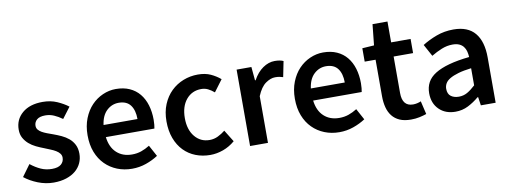

<svg xmlns="http://www.w3.org/2000/svg" viewBox="-55 -914 3226 1215"><g transform="rotate(-10 1558.0 -306.5)"><path d="M210 12Q159 12 109.5 -7.5Q60 -27 24 -56L78 -130Q111 -104 143.5 -89.5Q176 -75 214 -75Q254 -75 273 -91.5Q292 -108 292 -134Q292 -149 283 -160.5Q274 -172 259 -181Q244 -190 225 -197.5Q206 -205 187 -213Q163 -222 138 -234Q113 -246 93.5 -263Q74 -280 61.5 -302.5Q49 -325 49 -356Q49 -421 97 -462Q145 -503 228 -503Q279 -503 320 -485Q361 -467 391 -444L338 -374Q312 -393 285.5 -404.5Q259 -416 230 -416Q193 -416 175.5 -400.5Q158 -385 158 -362Q158 -347 166.5 -336.5Q175 -326 189 -318Q203 -310 221.5 -303Q240 -296 260 -289Q285 -280 310 -268.5Q335 -257 355.5 -240Q376 -223 388.5 -198.5Q401 -174 401 -140Q401 -108 388.5 -80.5Q376 -53 352 -32.5Q328 -12 292 0Q256 12 210 12Z M714 12Q663 12 619 -5.5Q575 -23 542 -56Q509 -89 490.5 -136.5Q472 -184 472 -245Q472 -305 491 -353Q510 -401 541.5 -434Q573 -467 614 -485Q655 -503 698 -503Q748 -503 786 -486Q824 -469 849.5 -438Q875 -407 888 -364Q901 -321 901 -270Q901 -253 899.5 -238Q898 -223 896 -214H584Q592 -148 630.5 -112.5Q669 -77 729 -77Q761 -77 788.5 -86.5Q816 -96 843 -113L882 -41Q847 -18 804 -3Q761 12 714 12ZM583 -292H801Q801 -349 776.5 -381.5Q752 -414 701 -414Q657 -414 624 -383Q591 -352 583 -292Z M1216 12Q1166 12 1122.5 -5Q1079 -22 1047 -55Q1015 -88 997 -136Q979 -184 979 -245Q979 -306 999 -354Q1019 -402 1053 -435Q1087 -468 1131.5 -485.5Q1176 -503 1225 -503Q1273 -503 1307.5 -487Q1342 -471 1369 -448L1313 -373Q1293 -390 1273.5 -399.5Q1254 -409 1231 -409Q1171 -409 1134 -364.5Q1097 -320 1097 -245Q1097 -171 1133.5 -126.5Q1170 -82 1228 -82Q1257 -82 1282.5 -94.5Q1308 -107 1329 -124L1376 -48Q1341 -18 1299.5 -3Q1258 12 1216 12Z M1473 0V-491H1568L1576 -404H1580Q1606 -452 1643 -477.5Q1680 -503 1719 -503Q1754 -503 1775 -493L1755 -393Q1742 -397 1731 -399Q1720 -401 1704 -401Q1675 -401 1643 -378.5Q1611 -356 1588 -300V0Z M2046 12Q1995 12 1951 -5.5Q1907 -23 1874 -56Q1841 -89 1822.5 -136.5Q1804 -184 1804 -245Q1804 -305 1823 -353Q1842 -401 1873.5 -434Q1905 -467 1946 -485Q1987 -503 2030 -503Q2080 -503 2118 -486Q2156 -469 2181.5 -438Q2207 -407 2220 -364Q2233 -321 2233 -270Q2233 -253 2231.5 -238Q2230 -223 2228 -214H1916Q1924 -148 1962.5 -112.5Q2001 -77 2061 -77Q2093 -77 2120.5 -86.5Q2148 -96 2175 -113L2214 -41Q2179 -18 2136 -3Q2093 12 2046 12ZM1915 -292H2133Q2133 -349 2108.5 -381.5Q2084 -414 2033 -414Q1989 -414 1956 -383Q1923 -352 1915 -292Z M2506 12Q2463 12 2433.5 -1Q2404 -14 2385.5 -37.5Q2367 -61 2358.5 -93.5Q2350 -126 2350 -166V-400H2280V-486L2356 -491L2370 -625H2466V-491H2591V-400H2466V-166Q2466 -80 2535 -80Q2548 -80 2561.5 -83Q2575 -86 2586 -91L2606 -6Q2586 1 2560.5 6.5Q2535 12 2506 12Z M2792 12Q2727 12 2687 -27.5Q2647 -67 2647 -132Q2647 -171 2663.5 -201.5Q2680 -232 2715.5 -254Q2751 -276 2805.5 -291Q2860 -306 2936 -314Q2935 -333 2930.5 -350.5Q2926 -368 2915.5 -381.5Q2905 -395 2888 -402.5Q2871 -410 2846 -410Q2810 -410 2775.5 -396Q2741 -382 2708 -362L2666 -439Q2707 -465 2758 -484Q2809 -503 2868 -503Q2960 -503 3005.5 -448.5Q3051 -394 3051 -291V0H2956L2948 -54H2944Q2911 -26 2873.5 -7Q2836 12 2792 12ZM2829 -78Q2859 -78 2883.5 -92Q2908 -106 2936 -132V-242Q2886 -236 2852 -226Q2818 -216 2797 -203.5Q2776 -191 2767 -175Q2758 -159 2758 -141Q2758 -108 2778 -93Q2798 -78 2829 -78Z"/></g></svg>

Font: Processing Sans Pro Semibold
Style: Regular
Weight: 600
Designer: Paul D. Hunt
Foundry: Adobe Systems Incorporated
Version: Version 2.020;PS 2.000;hotconv 1.0.86;makeotf.lib2.5.63406